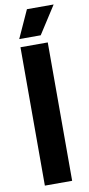

<svg xmlns="http://www.w3.org/2000/svg" viewBox="-99 -938 453 977"><g transform="rotate(-10 127.0 -450.0)"><path d="M191 0H50V-715H191ZM254 -900 162 -757H51L116 -900Z"/></g></svg>

Font: Akshar SemiBold
Style: Regular
Weight: 600
Designer: Tall Chai
Foundry: Tall Chai
Version: Version 1.000